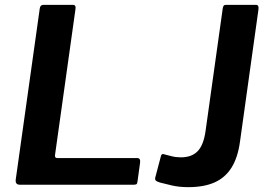

<svg xmlns="http://www.w3.org/2000/svg" viewBox="-20 -762 1096 792"><path d="M144 -727Q146 -742 159 -742H281Q295 -742 291 -722L207 -123Q205 -110 216 -110H546Q560 -110 558 -92L547 -12Q546 -4 542.5 -2Q539 0 531 0H62Q42 0 45 -22L144 -727ZM970 -178Q961 -112 935 -70.5Q909 -29 865 -9.5Q821 10 757 10Q719 10 689 3Q659 -4 640 -9Q627 -13 623 -17Q619 -21 620 -28L643 -115Q644 -122 647.5 -125Q651 -128 659 -125Q672 -122 688.5 -117.5Q705 -113 726 -113Q771 -113 795.5 -138.5Q820 -164 828 -222L899 -729Q901 -737 903.5 -739.5Q906 -742 913 -742H1036Q1049 -742 1046 -722L970 -178Z"/></svg>

Font: Libre Franklin SemiBold
Style: Italic
Weight: 600
Italic angle: -8°
Designer: Pablo Impallari, Rodrigo Fuenzalida, Nhung Nguyen
Foundry: Impallari Type
Version: Version 3.000